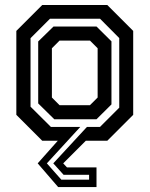

<svg xmlns="http://www.w3.org/2000/svg" viewBox="-20 -560 595 764"><path d="M407 -540 510 -437V-103L407 0H321.5L231.5 90L246.5 106H364V184.5H211.5L130 90L210 0H148L45 -103V-437L148 -540ZM182.5 -55H299.5L166.5 90L224 155H334.5V135.5H233L192 90L326 -55H378L454.5 -131.5V-408.5L378 -485.5H179L101.5 -408V-135.5ZM196 -85.5 132 -148.5V-395L193 -454.5H364L423.5 -395.5V-144.5L364 -85.5ZM217 -141.5H338L368.5 -172V-368L338 -398.5H217L186.5 -368V-172Z"/></svg>

Font: Tourney Condensed SemiBold
Style: Regular
Weight: 600
Width: 3
Designer: Tyler Finck
Foundry: Etcetera Type Co
Version: Version 1.010; ttfautohint (v1.8.3)